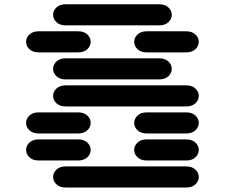

<svg xmlns="http://www.w3.org/2000/svg" viewBox="-20 -881 1040 888"><path d="M284.2 -13.7H840.8Q868.2 -13.7 883.8 -28.3Q899.4 -43 899.4 -62.5Q899.4 -82 883.8 -96.7Q868.2 -111.3 840.8 -111.3H284.2Q256.8 -111.3 241.2 -96.7Q225.6 -82 225.6 -62.5Q225.6 -43 241.2 -28.3Q256.8 -13.7 284.2 -13.7ZM159.2 -138.7H340.8Q368.2 -138.7 383.8 -153.3Q399.4 -168 399.4 -187.5Q399.4 -207 383.8 -221.7Q368.2 -236.3 340.8 -236.3H159.2Q131.8 -236.3 116.2 -221.7Q100.6 -207 100.6 -187.5Q100.6 -168 116.2 -153.3Q131.8 -138.7 159.2 -138.7ZM659.2 -138.7H840.8Q868.2 -138.7 883.8 -153.3Q899.4 -168 899.4 -187.5Q899.4 -207 883.8 -221.7Q868.2 -236.3 840.8 -236.3H659.2Q631.8 -236.3 616.2 -221.7Q600.6 -207 600.6 -187.5Q600.6 -168 616.2 -153.3Q631.8 -138.7 659.2 -138.7ZM159.2 -263.7H340.8Q368.2 -263.7 383.8 -278.3Q399.4 -293 399.4 -312.5Q399.4 -332 383.8 -346.7Q368.2 -361.3 340.8 -361.3H159.2Q131.8 -361.3 116.2 -346.7Q100.6 -332 100.6 -312.5Q100.6 -293 116.2 -278.3Q131.8 -263.7 159.2 -263.7ZM659.2 -263.7H840.8Q868.2 -263.7 883.8 -278.3Q899.4 -293 899.4 -312.5Q899.4 -332 883.8 -346.7Q868.2 -361.3 840.8 -361.3H659.2Q631.8 -361.3 616.2 -346.7Q600.6 -332 600.6 -312.5Q600.6 -293 616.2 -278.3Q631.8 -263.7 659.2 -263.7ZM284.2 -388.7H840.8Q868.2 -388.7 883.8 -403.3Q899.4 -418 899.4 -437.5Q899.4 -457 883.8 -471.7Q868.2 -486.3 840.8 -486.3H284.2Q256.8 -486.3 241.2 -471.7Q225.6 -457 225.6 -437.5Q225.6 -418 241.2 -403.3Q256.8 -388.7 284.2 -388.7ZM284.2 -513.7H715.8Q743.2 -513.7 758.8 -528.3Q774.4 -543 774.4 -562.5Q774.4 -582 758.8 -596.7Q743.2 -611.3 715.8 -611.3H284.2Q256.8 -611.3 241.2 -596.7Q225.6 -582 225.6 -562.5Q225.6 -543 241.2 -528.3Q256.8 -513.7 284.2 -513.7ZM159.2 -638.7H340.8Q368.2 -638.7 383.8 -653.3Q399.4 -668 399.4 -687.5Q399.4 -707 383.8 -721.7Q368.2 -736.3 340.8 -736.3H159.2Q131.8 -736.3 116.2 -721.7Q100.6 -707 100.6 -687.5Q100.6 -668 116.2 -653.3Q131.8 -638.7 159.2 -638.7ZM659.2 -638.7H840.8Q868.2 -638.7 883.8 -653.3Q899.4 -668 899.4 -687.5Q899.4 -707 883.8 -721.7Q868.2 -736.3 840.8 -736.3H659.2Q631.8 -736.3 616.2 -721.7Q600.6 -707 600.6 -687.5Q600.6 -668 616.2 -653.3Q631.8 -638.7 659.2 -638.7ZM284.2 -763.7H715.8Q743.2 -763.7 758.8 -778.3Q774.4 -793 774.4 -812.5Q774.4 -832 758.8 -846.7Q743.2 -861.3 715.8 -861.3H284.2Q256.8 -861.3 241.2 -846.7Q225.6 -832 225.6 -812.5Q225.6 -793 241.2 -778.3Q256.8 -763.7 284.2 -763.7Z"/></svg>

Font: Sixtyfour Convergence
Style: Regular
Weight: 400
Designer: Jens Kutilek
Foundry: Jens Kutilek
Version: Version 2.001